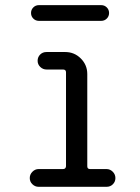

<svg xmlns="http://www.w3.org/2000/svg" viewBox="-20 -720 540 740"><path d="M129.9 -639.6Q117.2 -639.6 108.4 -648.4Q99.6 -657.2 99.6 -669.9Q99.6 -682.6 108.4 -691.4Q117.2 -700.2 129.9 -700.2H370.1Q382.8 -700.2 391.6 -691.4Q400.4 -682.6 400.4 -669.9Q400.4 -657.2 391.6 -648.4Q382.8 -639.6 370.1 -639.6ZM128.9 0Q115.2 0 105 -9.8Q94.7 -19.5 94.7 -33.7Q94.7 -47.9 105 -58.1Q115.2 -68.4 128.9 -68.4H222.7Q233.4 -68.4 234.4 -79.1V-441.4Q234.4 -452.1 222.7 -452.1H159.2Q145.5 -452.1 135.3 -461.9Q125 -471.7 125 -485.8Q125 -500 134.8 -509.8Q144.5 -519.5 159.2 -519.5H231.4Q266.6 -519.5 291.5 -494.6Q316.4 -469.7 316.4 -434.6V-79.1Q316.4 -68.4 327.1 -68.4H390.6Q404.3 -68.4 414.6 -58.1Q424.8 -47.9 424.8 -33.7Q424.8 -19.5 415 -9.8Q405.3 0 390.6 0Z"/></svg>

Font: Rounded-X Mgen+ 2m regular
Style: Regular
Weight: 400
Designer: [Source Han Sans]
Ryoko NISHIZUKA  (kana & ideographs); Paul D. Hunt (Latin, Greek & Cyrillic); Wenlong ZHANG  (bopomofo
Version: Version 1.059.20150602